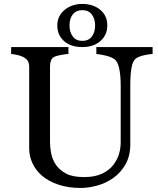

<svg xmlns="http://www.w3.org/2000/svg" viewBox="-20 -930 796 967"><path d="M748.5 -658.2Q734.9 -657.7 708.5 -652.3Q682.1 -647 665.5 -636.2Q648.9 -625 642.6 -589.8Q636.2 -554.7 636.2 -503.9V-202.6Q636.2 -145 612.3 -102.5Q588.4 -60.1 549.3 -32.7Q510.7 -6.3 468 5.1Q425.3 16.6 386.2 16.6Q323.7 16.6 274.9 0.2Q226.1 -16.1 192.9 -43.9Q160.2 -71.8 143.6 -107.7Q127 -143.6 127 -182.6V-592.3Q127 -609.4 121.3 -620.8Q115.7 -632.3 98.6 -642.1Q86.4 -648.9 67.4 -653.1Q48.3 -657.2 36.1 -658.2V-692.9H324.7V-658.2Q311 -657.7 290.3 -653.8Q269.5 -649.9 259.8 -646.5Q243.2 -640.6 237.5 -627Q231.9 -613.3 231.9 -597.2V-214.4Q231.9 -186.5 238 -156Q244.1 -125.5 262.2 -99.1Q281.2 -72.3 314 -55.2Q346.7 -38.1 403.8 -38.1Q457.5 -38.1 493.9 -55.2Q530.3 -72.3 551.3 -100.1Q571.3 -126.5 579.6 -155.3Q587.9 -184.1 587.9 -213.4V-497.6Q587.9 -551.8 580.1 -586.2Q572.3 -620.6 557.1 -631.3Q540 -643.6 510.5 -650.4Q481 -657.2 465.3 -658.2V-692.9H748.5ZM520.5 -801.8Q520.5 -753.9 485.8 -723.4Q451.2 -692.9 394.5 -692.9Q337.4 -692.9 303 -722.7Q268.6 -752.4 268.6 -801.8Q268.6 -849.6 305.2 -879.9Q341.8 -910.2 394.5 -910.2Q449.2 -910.2 484.9 -880.6Q520.5 -851.1 520.5 -801.8ZM459 -801.8Q459 -835 442.6 -856.9Q426.3 -878.9 394.5 -878.9Q363.8 -878.9 346.9 -857.9Q330.1 -836.9 330.1 -801.8Q330.1 -768.1 346.7 -746.1Q363.3 -724.1 394.5 -724.1Q425.8 -724.1 442.4 -745.6Q459 -767.1 459 -801.8Z"/></svg>

Font: UniBurma_GGSerif
Style: Book
Weight: 400
Designer: Victor San Kho Lin (for Burmese only and related typography optimization with it)
Foundry: http://www.unimm.org
Version: 2.0